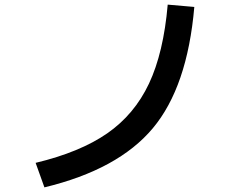

<svg xmlns="http://www.w3.org/2000/svg" viewBox="-20 -770 1040 830"><path d="M820 -740Q790 -394 640.5 -215.5Q491 -37 172 40L134 -66Q326 -112 443.5 -193.5Q561 -275 624 -408.5Q687 -542 705 -750Z"/></svg>

Font: M PLUS 1p Medium
Style: Regular
Weight: 500
Version: Version 1.062